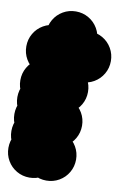

<svg xmlns="http://www.w3.org/2000/svg" viewBox="-156 -959 712 1118"><g transform="rotate(10 200.0 -400.0)"><path d="M50 -250Q50 -291 70 -325.5Q90 -360 124.5 -380Q159 -400 200 -400Q241 -400 275.5 -380Q310 -360 330 -325.5Q350 -291 350 -250Q350 -209 330 -174.5Q310 -140 275.5 -120Q241 -100 200 -100Q159 -100 124.5 -120Q90 -140 70 -174.5Q50 -209 50 -250ZM-50 -450Q-50 -491 -30 -525.5Q-10 -560 24.5 -580Q59 -600 100 -600Q141 -600 175.5 -580Q210 -560 230 -525.5Q250 -491 250 -450Q250 -409 230 -374.5Q210 -340 175.5 -320Q141 -300 100 -300Q59 -300 24.5 -320Q-10 -340 -30 -374.5Q-50 -409 -50 -450ZM-50 -50Q-50 -91 -30 -125.5Q-10 -160 24.5 -180Q59 -200 100 -200Q141 -200 175.5 -180Q210 -160 230 -125.5Q250 -91 250 -50Q250 -9 230 25.5Q210 60 175.5 80Q141 100 100 100Q59 100 24.5 80Q-10 60 -30 25.5Q-50 -9 -50 -50ZM50 -450Q50 -491 70 -525.5Q90 -560 124.5 -580Q159 -600 200 -600Q241 -600 275.5 -580Q310 -560 330 -525.5Q350 -491 350 -450Q350 -409 330 -374.5Q310 -340 275.5 -320Q241 -300 200 -300Q159 -300 124.5 -320Q90 -340 70 -374.5Q50 -409 50 -450ZM50 -50Q50 -91 70 -125.5Q90 -160 124.5 -180Q159 -200 200 -200Q241 -200 275.5 -180Q310 -160 330 -125.5Q350 -91 350 -50Q350 -9 330 25.5Q310 60 275.5 80Q241 100 200 100Q159 100 124.5 80Q90 60 70 25.5Q50 -9 50 -50ZM-50 -350Q-50 -391 -30 -425.5Q-10 -460 24.5 -480Q59 -500 100 -500Q141 -500 175.5 -480Q210 -460 230 -425.5Q250 -391 250 -350Q250 -309 230 -274.5Q210 -240 175.5 -220Q141 -200 100 -200Q59 -200 24.5 -220Q-10 -240 -30 -274.5Q-50 -309 -50 -350ZM-50 -250Q-50 -291 -30 -325.5Q-10 -360 24.5 -380Q59 -400 100 -400Q141 -400 175.5 -380Q210 -360 230 -325.5Q250 -291 250 -250Q250 -209 230 -174.5Q210 -140 175.5 -120Q141 -100 100 -100Q59 -100 24.5 -120Q-10 -140 -30 -174.5Q-50 -209 -50 -250ZM-50 -150Q-50 -191 -30 -225.5Q-10 -260 24.5 -280Q59 -300 100 -300Q141 -300 175.5 -280Q210 -260 230 -225.5Q250 -191 250 -150Q250 -109 230 -74.5Q210 -40 175.5 -20Q141 0 100 0Q59 0 24.5 -20Q-10 -40 -30 -74.5Q-50 -109 -50 -150ZM50 -750Q50 -791 70 -825.5Q90 -860 124.5 -880Q159 -900 200 -900Q241 -900 275.5 -880Q310 -860 330 -825.5Q350 -791 350 -750Q350 -709 330 -674.5Q310 -640 275.5 -620Q241 -600 200 -600Q159 -600 124.5 -620Q90 -640 70 -674.5Q50 -709 50 -750ZM-50 -650Q-50 -691 -30 -725.5Q-10 -760 24.5 -780Q59 -800 100 -800Q141 -800 175.5 -780Q210 -760 230 -725.5Q250 -691 250 -650Q250 -609 230 -574.5Q210 -540 175.5 -520Q141 -500 100 -500Q59 -500 24.5 -520Q-10 -540 -30 -574.5Q-50 -609 -50 -650ZM150 -650Q150 -691 170 -725.5Q190 -760 224.5 -780Q259 -800 300 -800Q341 -800 375.5 -780Q410 -760 430 -725.5Q450 -691 450 -650Q450 -609 430 -574.5Q410 -540 375.5 -520Q341 -500 300 -500Q259 -500 224.5 -520Q190 -540 170 -574.5Q150 -609 150 -650Z"/></g></svg>

Font: TINY 5x3
Style: Regular
Weight: 400
Designer: Jack Halten Fahnestock
Foundry: Velvetyne Type Foundry
Version: Version 1.002